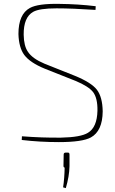

<svg xmlns="http://www.w3.org/2000/svg" viewBox="-20 -721 593 989"><path d="M211 -367Q135 -398 105 -438Q77 -476 75 -546Q75 -648 134 -680Q176 -703 285 -701Q383 -700 473 -689L472 -670Q352 -678 271 -678Q183 -678 151 -660Q101 -632 102 -542Q103 -484 124 -454Q147 -419 209 -393L367 -330Q450 -296 479 -259Q508 -221 509 -147Q508 -46 448 -13Q404 11 283 11Q186 11 92 0L93 -19Q196 -11 294 -12Q396 -14 433 -37Q480 -65 482 -151Q483 -215 460 -246Q437 -276 370 -304ZM330 65Q338 65 338 75V135Q337 187 319 248L305 244Q312 198 313 142Q307 142 307 133L308 75Q308 65 319 65Z"/></svg>

Font: Taylor Sans Thin
Style: Regular
Weight: 100
Italic angle: -8°
Designer: Natanael Gama
Version: Version 1.001 September 8, 2015